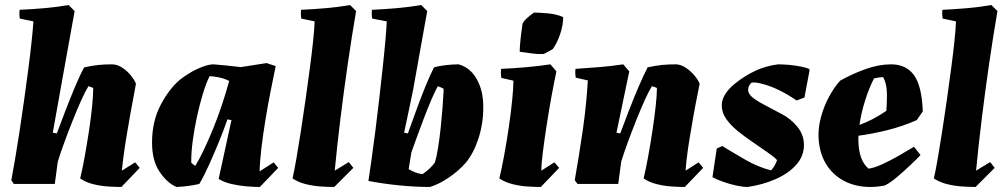

<svg xmlns="http://www.w3.org/2000/svg" viewBox="-20 -732 4004 764"><path d="M463 12Q440 12 409.5 10Q379 8 349.5 0.5Q320 -7 299 -22Q308 -59 317 -108.5Q326 -158 334 -210.5Q342 -263 346.5 -308.5Q351 -354 351 -382Q342 -386 332 -389Q320 -370 303.5 -333.5Q287 -297 269.5 -253Q252 -209 236 -165.5Q220 -122 210 -89L198 0H35L25 -15Q31 -45 39.5 -95.5Q48 -146 57.5 -207.5Q67 -269 76 -334Q85 -399 93 -459.5Q101 -520 106 -569Q111 -618 113 -647L59 -658Q56 -675 58 -693Q105 -695 156.5 -699.5Q208 -704 253 -712L277 -688Q255 -567 233 -444.5Q211 -322 190 -204L206 -201Q221 -241 240 -290.5Q259 -340 278.5 -386.5Q298 -433 315 -464Q347 -471 372 -473.5Q397 -476 425 -476Q446 -476 466 -463Q486 -450 500.5 -432Q515 -414 521 -399Q514 -359 505.5 -315Q497 -271 490 -228Q482 -183 475.5 -139Q469 -95 465 -53L518 -86L536 -64Z M682 12Q645 -4 615 -48.5Q585 -93 585 -164Q585 -248 618 -312Q651 -376 695 -414Q712 -428 736.5 -442.5Q761 -457 786.5 -466.5Q812 -476 830 -476Q857 -474 884 -471Q911 -468 938 -465L1041 -481L1077 -469Q1068 -425 1057 -370Q1046 -315 1036.5 -257Q1027 -199 1020.5 -145Q1014 -91 1013 -50L1069 -86L1087 -64L1014 12Q991 12 960.5 9.5Q930 7 900.5 0Q871 -7 850 -20L901 -254L885 -257Q871 -216 851.5 -168.5Q832 -121 812 -76.5Q792 -32 773 0Q751 5 728 8Q705 11 682 12ZM757 -72Q771 -94 789.5 -132.5Q808 -171 827.5 -218.5Q847 -266 863.5 -316Q880 -366 892 -410Q874 -419 854 -423.5Q834 -428 814 -429Q800 -401 787 -358Q774 -315 763.5 -266.5Q753 -218 747 -172.5Q741 -127 741 -93V-85Q747 -78 757 -72Z M1310 12Q1286 12 1256 10Q1226 8 1196 0.5Q1166 -7 1144 -22Q1151 -52 1159.5 -101.5Q1168 -151 1177.5 -212Q1187 -273 1196 -337Q1205 -401 1213 -461Q1221 -521 1226 -569.5Q1231 -618 1232 -647L1179 -658Q1176 -675 1178 -693Q1225 -695 1276.5 -699.5Q1328 -704 1373 -712L1397 -688Q1380 -589 1364 -479Q1348 -369 1334.5 -259Q1321 -149 1312 -53L1368 -87L1386 -64Z M1691 12Q1633 12 1568 5.5Q1503 -1 1446 -12Q1451 -45 1458.5 -98Q1466 -151 1474 -214Q1482 -277 1489.5 -343Q1497 -409 1503.5 -469Q1510 -529 1514 -576Q1518 -623 1519 -647L1461 -658Q1458 -675 1460 -693Q1507 -695 1558.5 -699.5Q1610 -704 1656 -712L1680 -688Q1666 -611 1652 -532Q1638 -453 1624 -375Q1615 -332 1606 -289Q1597 -246 1588 -204L1603 -201Q1617 -240 1635 -289.5Q1653 -339 1672 -386Q1691 -433 1707 -464Q1728 -470 1755 -473Q1782 -476 1805 -476Q1852 -463 1878 -415.5Q1904 -368 1903 -304Q1903 -240 1884 -181.5Q1865 -123 1834 -85Q1805 -52 1766 -25.5Q1727 1 1691 12ZM1661 -39Q1676 -49 1689.5 -61.5Q1703 -74 1711 -87Q1717 -106 1723 -143Q1729 -180 1733.5 -223Q1738 -266 1741 -305Q1744 -344 1745 -368V-379Q1734 -385 1722 -389Q1711 -369 1697 -336.5Q1683 -304 1668.5 -266Q1654 -228 1640.5 -191Q1627 -154 1617 -126L1606 -59Q1634 -42 1661 -39Z M2023 -411 1975 -422Q1972 -440 1974 -458Q2021 -460 2073 -464.5Q2125 -469 2170 -476L2194 -448Q2185 -406 2174.5 -348.5Q2164 -291 2155 -232.5Q2146 -174 2140 -126Q2134 -78 2134 -53L2186 -86L2205 -64L2132 12Q2108 12 2078 10Q2048 8 2018.5 0.5Q1989 -7 1967 -22Q1976 -59 1986 -113Q1996 -167 2004.5 -225Q2013 -283 2018 -333Q2023 -383 2023 -411ZM2048 -526Q2048 -540 2050 -562.5Q2052 -585 2055 -605.5Q2058 -626 2059 -636Q2061 -644 2071 -654Q2081 -664 2091.5 -672Q2102 -680 2105 -682Q2123 -682 2158.5 -679Q2194 -676 2221 -664Q2221 -633 2209.5 -598Q2198 -563 2180 -537Q2172 -532 2162.5 -527Q2153 -522 2143 -517Q2119 -516 2095.5 -519.5Q2072 -523 2048 -526Z M2705 12Q2682 12 2652 10Q2622 8 2592.5 0.5Q2563 -7 2541 -22Q2550 -59 2559 -108.5Q2568 -158 2576 -210.5Q2584 -263 2589 -308.5Q2594 -354 2594 -382Q2585 -386 2574 -389Q2562 -370 2545.5 -333.5Q2529 -297 2511.5 -253Q2494 -209 2478 -165.5Q2462 -122 2452 -89L2440 0H2278L2267 -15Q2274 -55 2282.5 -106.5Q2291 -158 2299 -214Q2307 -270 2312 -321.5Q2317 -373 2319 -412L2271 -423Q2268 -440 2270 -458Q2317 -461 2365.5 -465Q2414 -469 2460 -476L2484 -448L2433 -204L2448 -201Q2463 -241 2482 -290.5Q2501 -340 2521 -386.5Q2541 -433 2557 -464Q2589 -471 2614 -473.5Q2639 -476 2668 -476Q2688 -476 2708 -463Q2728 -450 2743 -432Q2758 -414 2764 -399Q2756 -359 2747.5 -315Q2739 -271 2732 -228Q2724 -183 2717.5 -139Q2711 -95 2708 -53L2760 -86L2778 -64Z M2955 12Q2936 12 2910.5 6.5Q2885 1 2859 -8Q2833 -17 2815 -27L2832 -141L2854 -151Q2898 -124 2946.5 -96Q2995 -68 3048 -54Q3056 -62 3062.5 -73.5Q3069 -85 3072 -95Q3064 -104 3053 -112Q3042 -120 3031 -128Q3004 -147 2973 -168Q2942 -189 2914.5 -211.5Q2887 -234 2869.5 -259Q2852 -284 2852 -313Q2852 -356 2904 -399Q2944 -431 2986 -450.5Q3028 -470 3076 -476Q3094 -476 3118 -474Q3142 -472 3165 -467.5Q3188 -463 3201 -457V-450L3181 -344L3150 -332Q3114 -357 3078.5 -374Q3043 -391 3014 -398Q2986 -406 2970 -403Q2957 -390 2957 -375Q2957 -357 2978 -341.5Q2999 -326 3029.5 -310.5Q3060 -295 3091 -278Q3126 -260 3152.5 -228Q3179 -196 3179 -155Q3179 -111 3148.5 -76.5Q3118 -42 3067 -19.5Q3016 3 2955 12Z M3444 12Q3384 12 3338 -12.5Q3292 -37 3265.5 -82Q3239 -127 3237 -189Q3236 -225 3246.5 -265Q3257 -305 3277 -343.5Q3297 -382 3323 -411Q3371 -438 3424 -457Q3477 -476 3526 -476Q3585 -476 3616.5 -433.5Q3648 -391 3652 -289L3628 -254Q3571 -229 3510.5 -214Q3450 -199 3396 -192Q3395 -177 3396 -164Q3397 -132 3406.5 -105Q3416 -78 3436 -61Q3456 -63 3488.5 -77.5Q3521 -92 3555.5 -112Q3590 -132 3617 -148L3643 -115Q3628 -99 3602.5 -75Q3577 -51 3550 -28Q3523 -5 3501 6Q3486 9 3471.5 10.5Q3457 12 3444 12ZM3458 -420Q3439 -384 3423 -334Q3407 -284 3400 -235Q3453 -254 3507 -291Q3511 -351 3508 -378.5Q3505 -406 3494 -425Q3486 -425 3476 -423.5Q3466 -422 3458 -420Z M3862 12Q3838 12 3808 10Q3778 8 3748 0.5Q3718 -7 3696 -22Q3703 -52 3711.5 -101.5Q3720 -151 3729.5 -212Q3739 -273 3748 -337Q3757 -401 3765 -461Q3773 -521 3778 -569.5Q3783 -618 3784 -647L3731 -658Q3728 -675 3730 -693Q3777 -695 3828.5 -699.5Q3880 -704 3925 -712L3949 -688Q3932 -589 3916 -479Q3900 -369 3886.5 -259Q3873 -149 3864 -53L3920 -87L3938 -64Z"/></svg>

Font: Labrada ExtraBold
Style: Italic
Weight: 800
Italic angle: -7°
Designer: Mercedes Jáuregui
Foundry: Omnibus-Type Team
Version: Version 1.000; ttfautohint (v1.8.4.7-5d5b)